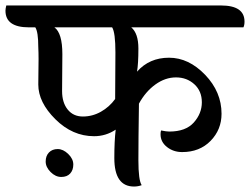

<svg xmlns="http://www.w3.org/2000/svg" viewBox="-75 -676 914 702"><path d="M92 -85.5Q92 -106 104 -118.5Q116 -131 136 -131Q156 -131 174.5 -113Q193 -95 193 -74.5Q193 -54 181.5 -41.5Q170 -29 149 -29Q128 -29 110 -47Q92 -65 92 -85.5ZM346 -314 347 -484Q347 -557 335 -576H124Q153 -555 153 -478L152 -343Q152 -301 172.5 -275.5Q193 -250 228 -250Q263 -250 294 -267.5Q325 -285 346 -314ZM65 -367 66 -460Q66 -484 65 -503Q65 -560 54 -576H31Q-55 -576 -55 -637Q-55 -644 -52 -656H733Q819 -656 819 -597Q819 -584 815 -576H405Q431 -554 431 -498.5Q431 -443 426 -414Q471 -465 543 -465Q615 -465 675 -402.5Q735 -340 735 -260Q735 -202 695 -161Q655 -120 591 -120Q559 -120 535.5 -138.5Q512 -157 512 -185Q512 -194 514 -199Q533 -195 544 -195Q604 -195 633.5 -228Q663 -261 663 -302Q663 -343 635.5 -368Q608 -393 568.5 -393Q529 -393 493 -367Q457 -341 433 -297Q431 -163 431 -90Q431 -17 443 1Q430 6 415 6Q343 6 343 -98Q343 -160 348 -202Q312 -178 269 -178Q190 -178 127.5 -240Q65 -302 65 -367Z"/></svg>

Font: Laila Medium
Style: Regular
Weight: 500
Designer: Hitesh Malaviya
Foundry: Indian Type Foundry
Version: Version 1.302;PS 1.0;hotconv 1.0.78;makeotf.lib2.5.61930; tt